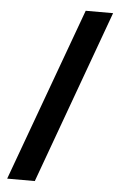

<svg xmlns="http://www.w3.org/2000/svg" viewBox="-53 -758 500 803"><g transform="rotate(5 197.5 -357.0)"><path d="M389 -721 124 7H8L274 -721Z"/></g></svg>

Font: Noto Sans Display ExtraCondensed
Style: Regular
Weight: 400
Width: 2
Version: Version 2.003